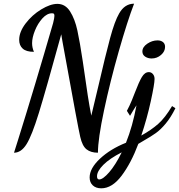

<svg xmlns="http://www.w3.org/2000/svg" viewBox="-20 -741 971 1041"><path d="M79 14Q167 -267 268 -616Q275 -644 275 -655Q275 -663 272.5 -666Q270 -669 262 -669Q235 -669 210 -641.5Q185 -614 169.5 -575.5Q154 -537 154 -507Q154 -483 164 -460Q122 -460 103 -477.5Q84 -495 84 -525Q84 -568 119 -614Q154 -660 203.5 -690Q253 -720 291 -720Q334 -720 360 -679Q386 -638 399.5 -576Q413 -514 429 -407Q447 -280 456 -222.5Q465 -165 475 -114L513 -273Q552 -442 577 -534.5Q602 -627 626 -668Q656 -721 707 -721Q671 -628 624 -463Q577 -298 544 -142.5Q511 13 511 87Q472 87 449 68.5Q426 50 415 1Q403 -50 332 -443Q324 -487 319 -514Q314 -541 312 -555Q229 -253 191 -129.5Q153 -6 124 40.5Q95 87 56 87ZM752 -462Q752 -486 778.5 -504Q805 -522 834 -522Q852 -522 863.5 -513Q875 -504 875 -487Q875 -462 853 -443Q831 -424 802 -424Q782 -424 767 -434Q752 -444 752 -462ZM466 221Q466 172 522 119.5Q578 67 663 33Q699 -56 720 -170Q706 -148 704 -145L685 -113L668 -140Q682 -166 695 -197.5Q708 -229 711 -238Q733 -296 749 -323Q765 -350 787 -350Q800 -350 809 -339.5Q818 -329 818 -313Q818 -286 797.5 -192Q777 -98 746 -6Q800 -36 837.5 -69Q875 -102 913 -166L931 -154Q906 -104 878.5 -71Q851 -38 825 -19.5Q799 -1 762 20L730 39Q691 143 639.5 211.5Q588 280 529 280Q500 280 483 264Q466 248 466 221ZM640 85Q575 118 540.5 152.5Q506 187 506 215Q506 232 518 232Q538 232 572 193Q606 154 640 85Z"/></svg>

Font: Dancing Script
Style: Bold
Weight: 700
Designer: Pablo Impallari
Foundry: Pablo Impallari
Version: Version 2.000